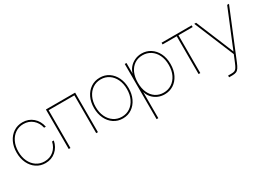

<svg xmlns="http://www.w3.org/2000/svg" viewBox="-11 -1244 2989 2169"><g transform="rotate(-30 1484.0 -159.0)"><path d="M258.8 7.8Q192.4 7.8 141.1 -26.6Q89.8 -61 61 -121.1Q32.2 -181.2 32.2 -257.8Q32.2 -335 61 -394.8Q89.8 -454.6 141.1 -489Q192.4 -523.4 258.8 -523.4Q337.4 -523.4 393.3 -475.1Q449.2 -426.8 464.8 -347.7H441.9Q426.8 -417.5 377.4 -459.2Q328.1 -501 258.8 -501Q199.2 -501 153.1 -470Q106.9 -439 80.8 -384Q54.7 -329.1 54.7 -257.8Q54.7 -186.5 80.8 -131.6Q106.9 -76.7 153.1 -45.7Q199.2 -14.6 258.8 -14.6Q328.1 -14.6 377.4 -56.4Q426.8 -98.1 441.9 -168H464.8Q449.2 -88.9 393.3 -40.5Q337.4 7.8 258.8 7.8Z M943.4 -515.6V0H920.9V-493.2H585V0H562.5V-515.6Z M1267.6 7.8Q1201.2 7.8 1149.9 -26.6Q1098.6 -61 1069.8 -121.1Q1041 -181.2 1041 -257.8Q1041 -335 1069.8 -394.8Q1098.6 -454.6 1149.9 -489Q1201.2 -523.4 1267.6 -523.4Q1334 -523.4 1384.8 -489Q1435.5 -454.6 1464.4 -394.8Q1493.2 -335 1493.2 -257.8Q1493.2 -181.2 1464.4 -121.1Q1435.5 -61 1384.8 -26.6Q1334 7.8 1267.6 7.8ZM1267.6 -14.6Q1327.1 -14.6 1373 -45.7Q1418.9 -76.7 1444.8 -131.6Q1470.7 -186.5 1470.7 -257.8Q1470.7 -329.1 1444.8 -384Q1418.9 -439 1373 -470Q1327.1 -501 1267.6 -501Q1208 -501 1161.9 -470Q1115.7 -439 1089.6 -384Q1063.5 -329.1 1063.5 -257.8Q1063.5 -186.5 1089.6 -131.6Q1115.7 -76.7 1161.9 -45.7Q1208 -14.6 1267.6 -14.6Z M1590.8 204.1V-515.6H1613.3V-376H1613.8Q1623.5 -417.5 1651.9 -450.7Q1680.2 -483.9 1721.9 -503.7Q1763.7 -523.4 1812.5 -523.4Q1876.5 -523.4 1927.7 -490.5Q1979 -457.5 2009 -397.7Q2039.1 -337.9 2039.1 -257.8Q2039.1 -177.2 2009.3 -117.4Q1979.5 -57.6 1928.5 -24.9Q1877.4 7.8 1812.5 7.8Q1763.7 7.8 1722.4 -11.2Q1681.2 -30.3 1652.8 -63.2Q1624.5 -96.2 1613.8 -136.7H1613.3V204.1ZM1812.5 -14.6Q1870.6 -14.6 1916.7 -44.4Q1962.9 -74.2 1989.7 -128.7Q2016.6 -183.1 2016.6 -257.8Q2016.6 -332.5 1989.7 -387.2Q1962.9 -441.9 1916.7 -471.4Q1870.6 -501 1812.5 -501Q1752.9 -501 1708 -471.4Q1663.1 -441.9 1638.2 -387.2Q1613.3 -332.5 1613.3 -257.8Q1613.3 -183.1 1638.2 -128.7Q1663.1 -74.2 1708 -44.4Q1752.9 -14.6 1812.5 -14.6Z M2256.3 0V-493.2H2071.3V-515.6H2463.9V-493.2H2278.8V0Z M2536.6 204.1V181.6H2579.6Q2605.5 181.6 2621.1 175.3Q2636.7 168.9 2648.9 150.1Q2661.1 131.3 2675.8 95.2L2713.4 3.9L2497.6 -515.6H2521.5L2667.5 -164.1Q2682.1 -128.9 2696.5 -93.8Q2710.9 -58.6 2725.1 -23.4Q2739.3 -58.6 2753.4 -93.8Q2767.6 -128.9 2782.2 -164.1L2926.8 -515.6H2950.7L2696.8 103Q2680.2 143.6 2665.3 165.5Q2650.4 187.5 2630.6 195.8Q2610.8 204.1 2579.6 204.1Z"/></g></svg>

Font: Inter Display Thin
Style: Regular
Weight: 100
Designer: Rasmus Andersson
Foundry: rsms
Version: Version 4.000;git-a52131595